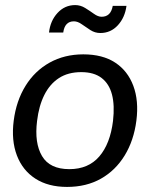

<svg xmlns="http://www.w3.org/2000/svg" viewBox="-20 -729 591 756"><path d="M308 -515Q384 -515 433.5 -482.5Q483 -450 505 -391Q527 -332 517 -254Q507 -176 471 -117Q435 -58 377.5 -25.5Q320 7 244 7Q170 7 119.5 -25.5Q69 -58 46.5 -117Q24 -176 34 -254Q44 -332 80.5 -391Q117 -450 175.5 -482.5Q234 -515 308 -515ZM253 -63Q328 -63 371 -113Q414 -163 425 -253Q432 -314 421 -356.5Q410 -399 380 -422Q350 -445 300 -445Q248 -445 212 -421.5Q176 -398 154.5 -355Q133 -312 126 -253Q115 -166 145.5 -114.5Q176 -63 253 -63ZM380 -663Q398 -663 409 -673.5Q420 -684 424 -706H478Q472 -660 444 -629.5Q416 -599 375 -599Q354 -599 336 -610.5Q318 -622 302 -633.5Q286 -645 271 -645Q253 -645 242.5 -634Q232 -623 229 -601H173Q178 -647 206.5 -678Q235 -709 276 -709Q297 -709 315.5 -697.5Q334 -686 350 -674.5Q366 -663 380 -663Z"/></svg>

Font: Aleo
Style: Italic
Weight: 400
Italic angle: -7°
Designer: Alessio Laiso
Foundry: Alessio Laiso
Version: Version 2.001;gftools[0.9.29]